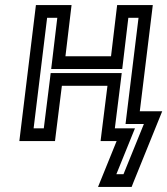

<svg xmlns="http://www.w3.org/2000/svg" viewBox="-20 -529 657 754"><path d="M504 187 604 -60 617 -92H584H529L577 -484L580 -509H555H465H440L437 -484L416 -308H237L258 -484L261 -509H236H146H121L118 -484L59 0L56 25H81H171H196L199 0L223 -192H402L378 0L375 25H400H438L378 173L365 205H398H478H497L504 187ZM465 155H437L497 7L510 -25H477H431L455 -217L458 -242H433H204H179L176 -217L152 -25H112L165 -459H205L184 -283L181 -258H206H435H460L463 -283L484 -459H524L476 -67L473 -42H498H545L465 155Z"/></svg>

Font: Gamestation Text Outline
Style: Italic
Weight: 400
Designer: Jonas Hecksher
Foundry: Jonas Hecksher, Playtypeª, e-types AS
Version: Version 1.003